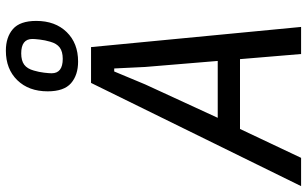

<svg xmlns="http://www.w3.org/2000/svg" viewBox="-244 -810 1021 638"><g transform="rotate(-90 266.0 -490.5)"><path d="M406 0 389 -203H157L61 0H-33L310 -698H429L496 0ZM363 -518 358 -621H348L305 -518L194 -277H383ZM381 -741Q336 -741 309 -764.5Q282 -788 282 -842Q282 -905 319 -943Q356 -981 417 -981Q462 -981 489 -957.5Q516 -934 516 -880Q516 -817 479 -779Q442 -741 381 -741ZM390 -792Q414 -792 427.5 -802Q441 -812 447 -834Q452 -851 454 -868Q456 -885 456 -893Q456 -930 408 -930Q384 -930 370.5 -920Q357 -910 351 -888Q346 -871 344 -854Q342 -837 342 -829Q342 -792 390 -792Z"/></g></svg>

Font: IBM Plex Sans Condensed Text
Style: Italic
Weight: 450
Width: 3
Italic angle: -11°
Designer: Mike Abbink, Paul van der Laan, Pieter van Rosmalen
Foundry: Bold Monday
Version: Version 1.1